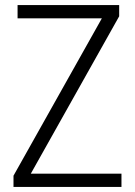

<svg xmlns="http://www.w3.org/2000/svg" viewBox="-20 -734 530 754"><path d="M457 0H33V-44L380 -662H49V-714H448V-670L101 -52H457Z"/></svg>

Font: Noto Sans Myanmar UI SemiCondensed Light
Style: Regular
Weight: 300
Width: 4
Designer: Monotype Design Team
Foundry: Monotype Imaging Inc.
Version: Version 2.103; ttfautohint (v1.8.4.7-5d5b)